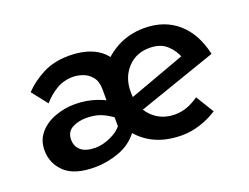

<svg xmlns="http://www.w3.org/2000/svg" viewBox="-77 -587 974 751"><g transform="rotate(-20 410.0 -212.0)"><path d="M207 11Q122 11 82.5 -26.5Q43 -64 43 -119Q43 -160 67.5 -189Q92 -218 132 -233Q172 -248 216 -248Q263 -248 306.5 -233Q350 -218 375 -195L358 -137Q328 -160 302 -171Q276 -182 239 -182Q205 -182 180 -168Q155 -154 155 -122Q155 -94 175 -77Q195 -60 235 -60Q263 -60 295.5 -74Q328 -88 345 -109V-168H388V-65Q357 -25 307 -7Q257 11 207 11ZM338 -202V-263Q338 -299 322 -318Q306 -337 284.5 -344Q263 -351 246 -351Q206 -351 175 -332Q144 -313 121 -286L70 -351Q102 -385 149 -409.5Q196 -434 260 -434Q311 -434 350.5 -418Q390 -402 413 -370Q436 -338 436 -291V-261ZM570 10Q498 10 446 -18.5Q394 -47 366 -97.5Q338 -148 338 -212Q338 -274 369.5 -324.5Q401 -375 454 -405Q507 -435 572 -435Q656 -435 711.5 -386.5Q767 -338 786 -250L445 -132L421 -190L695 -290L674 -276Q662 -308 636 -331.5Q610 -355 565 -355Q509 -355 473.5 -316.5Q438 -278 438 -218Q438 -154 476 -115Q514 -76 572 -76Q599 -76 624 -85.5Q649 -95 671 -111L717 -36Q685 -15 646.5 -2.5Q608 10 570 10Z"/></g></svg>

Font: Reem Kufi Fun
Style: Regular
Weight: 400
Designer: Khaled Hosny
Version: Version 1.005